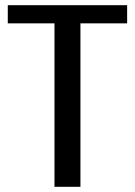

<svg xmlns="http://www.w3.org/2000/svg" viewBox="-20 -720 520 740"><path d="M190 0V-630H10V-700H470V-630H290V0Z"/></svg>

Font: Scada
Style: Regular
Weight: 400
Designer: Jovanny Lemonad
Foundry: Jovanny Lemonad
Version: Version 3.005; ttfautohint (v0.91) -l 8 -r 50 -G 200 -x 0 -w